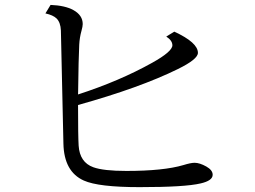

<svg xmlns="http://www.w3.org/2000/svg" viewBox="-20 -769 1040 782"><path d="M689.9 -640.1Q786.1 -595.7 786.1 -553.7Q786.1 -527.8 704.6 -487.8Q549.8 -411.6 297.9 -341.3Q297.9 -214.4 300.3 -175.8Q304.7 -107.9 359.9 -87.9Q401.4 -72.8 494.6 -72.8Q646.5 -72.8 727.1 -96.7Q757.3 -106 772.5 -106Q793 -106 820.3 -90.8Q846.2 -76.2 846.2 -57.1Q846.2 -33.2 797.4 -22Q733.9 -6.8 548.3 -6.8Q380.9 -6.8 321.3 -33.7Q240.7 -69.8 238.3 -184.1L228 -645Q226.6 -677.7 210.4 -693.8Q196.3 -707.5 165 -714.4L186 -749Q245.1 -746.6 278.8 -728Q316.9 -707 316.9 -670.9Q316.9 -661.6 312 -644Q304.2 -616.2 302.7 -586.9Q299.8 -528.8 298.3 -400.4L297.9 -384.3Q466.8 -439 599.6 -513.2Q682.1 -559.1 682.1 -584.5Q682.1 -604 657.2 -620.1Z"/></svg>

Font: BIZ UDMincho
Style: Regular
Weight: 400
Monospace: yes
Designer: TypeBank Co., Ltd.
Foundry: Morisawa Inc.
Version: Version 1.06